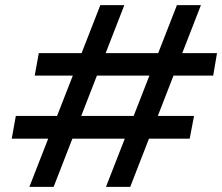

<svg xmlns="http://www.w3.org/2000/svg" viewBox="-20 -732 870 752"><path d="M395 0 673 -712H767L490 0ZM95 0 373 -712H467L190 0ZM26 -189 42 -278H740L723 -189ZM116 -436 132 -524H830L815 -436Z"/></svg>

Font: DM Sans 36pt Medium
Style: Italic
Weight: 500
Italic angle: -10°
Designer: Colophon Foundry, Jonny Pinhorn
Foundry: Colophon Foundry
Version: Version 4.004;gftools[0.9.30]